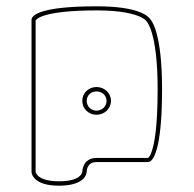

<svg xmlns="http://www.w3.org/2000/svg" viewBox="-20 -545 614 609"><path d="M318 -225C318 -208 304 -194 286 -194C268 -194 255 -208 255 -225C255 -242 268 -255 286 -255C304 -255 318 -242 318 -225ZM332 -225C332 -250 311 -269 286 -269C261 -269 241 -250 241 -225C241 -200 261 -181 286 -181C311 -181 332 -200 332 -225ZM424 -492C440 -484 442 -481 445 -477C445 -477 480 -445 480 -262C480 -144 470 -89 461 -64C457 -52 454 -47 449 -44H286C241 -44 241 0 241 0C240 5 234 30 167 30C126 30 108 20 100 12C93 5 93 0 93 0V-481H94C96 -485 119 -512 287 -512C364 -512 404 -501 424 -492ZM255 0C255 -2 255 -31 286 -31H449C450 -31 455 -31 460 -36C473 -49 494 -95 494 -262C494 -439 462 -479 455 -486C450 -493 421 -525 287 -525C93 -525 80 -492 80 -482V0C80 3 83 44 167 44C250 44 255 5 255 0Z"/></svg>

Font: Platiipus Light
Style: Light
Weight: 400
Version: Version 001.000